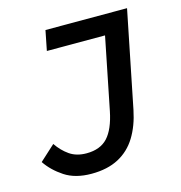

<svg xmlns="http://www.w3.org/2000/svg" viewBox="-100 -745 801 848"><g transform="rotate(-15 300.0 -321.0)"><path d="M216 12Q142 12 93.5 -20Q45 -52 16 -95L86 -159Q109 -125 140.5 -103Q172 -81 218 -81Q281 -81 315 -118Q349 -155 365 -234L431 -563H165L183 -654H556L467 -212Q453 -143 422 -92.5Q391 -42 340 -15Q289 12 216 12Z"/></g></svg>

Font: Source Code Pro SemiBold
Style: Italic
Weight: 600
Italic angle: -11°
Monospace: yes
Designer: Paul D. Hunt, Teo Tuominen
Foundry: Adobe Systems Incorporated
Version: Version 1.016;hotconv 1.0.116;makeotfexe 2.5.65601